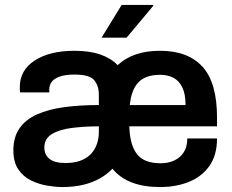

<svg xmlns="http://www.w3.org/2000/svg" viewBox="-20 -743 935 775"><path d="M231 12Q205 12 171.5 6.5Q138 1 106.5 -14Q75 -29 54.5 -58.5Q34 -88 34 -136Q34 -190 59 -225.5Q84 -261 130 -281.5Q176 -302 239.5 -310.5Q303 -319 379 -319V-362Q379 -396 360.5 -419Q342 -442 281 -442Q241 -442 218.5 -433Q196 -424 187.5 -411Q179 -398 179 -384V-370H61Q60 -375 60 -380Q60 -385 60 -392Q60 -460 120.5 -499Q181 -538 280 -538Q342 -538 385 -523Q428 -508 455 -480Q486 -509 528.5 -523.5Q571 -538 626 -538Q739 -538 797.5 -473.5Q856 -409 856 -269V-233H502Q504 -159 532.5 -121.5Q561 -84 628 -84Q659 -84 683 -95Q707 -106 721.5 -128Q736 -150 736 -184H856Q856 -117 825.5 -73.5Q795 -30 743 -9Q691 12 626 12Q560 12 512 -6.5Q464 -25 434 -62Q412 -39 382.5 -22.5Q353 -6 315.5 3Q278 12 231 12ZM244 -85Q277 -85 302 -93.5Q327 -102 344 -118.5Q361 -135 370 -158.5Q379 -182 379 -211V-233Q320 -233 269.5 -226.5Q219 -220 189 -201.5Q159 -183 159 -148Q159 -118 180 -101.5Q201 -85 244 -85ZM504 -319H729Q729 -363 716 -390Q703 -417 680 -429Q657 -441 626 -441Q568 -441 539 -411Q510 -381 504 -319ZM390 -591 471 -723H598L599 -720L491 -591Z"/></svg>

Font: Archivo Variable SemiBold
Style: Regular
Weight: 600
Designer: Hector Gatti
Foundry: Omnibus-Type
Version: Version 2.001